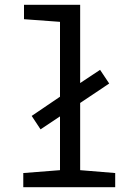

<svg xmlns="http://www.w3.org/2000/svg" viewBox="-20 -780 570 800"><path d="M77 0H460V-59L314 -71V-351L435 -432L397 -489L314 -434V-760H80V-700L230 -689V-377L112 -297L149 -241L230 -295V-71L77 -59Z"/></svg>

Font: Noto Sans Mono Condensed
Style: Regular
Weight: 400
Width: 3
Designer: Monotype Design Team
Foundry: Monotype Imaging Inc.
Version: Version 2.014